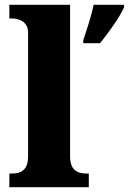

<svg xmlns="http://www.w3.org/2000/svg" viewBox="-20 -780 537 800"><path d="M19 0H350V-57H339C301 -57 272 -73 272 -128V-760H19V-703H30C51 -703 97 -695 97 -644V-128C97 -73 69 -57 30 -57H19ZM327 -613V-600H397C432 -644 479 -708 497 -750V-760H370C362 -718 340 -651 327 -613Z"/></svg>

Font: Noto Serif Gurmukhi ExtraBold
Style: Regular
Weight: 800
Designer: Vaibhav Singh and the Monotype Design Team
Foundry: Monotype Imaging Inc.
Version: Version 2.004